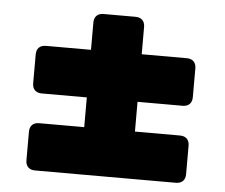

<svg xmlns="http://www.w3.org/2000/svg" viewBox="-43 -674 715 611"><g transform="rotate(5 314.5 -368.5)"><path d="M366 -626H264C245 -626 234 -615 234 -596V-509H90C71 -509 60 -498 60 -479V-387C60 -368 71 -357 90 -357H234V-262H90C71 -262 60 -251 60 -232V-141C60 -122 71 -111 90 -111H540C559 -111 570 -122 570 -141V-232C570 -251 559 -262 540 -262H396V-357H540C559 -357 570 -368 570 -387V-479C570 -498 559 -509 540 -509H396V-596C396 -615 385 -626 366 -626Z"/></g></svg>

Font: Arvore Sans
Style: Bold
Weight: 700
Designer: Jonny Pinhorn (Latin) Dan Schunck (customization for Arvore)
Version: Version 1.000;Glyphs 3.3 (3305)